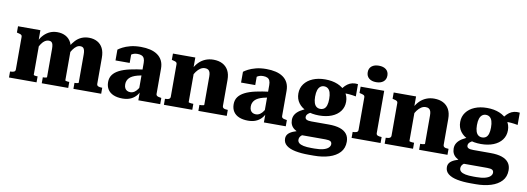

<svg xmlns="http://www.w3.org/2000/svg" viewBox="-70 -1202 5191 1893"><g transform="rotate(10 2525.0 -255.5)"><path d="M25 0V-60H26Q49 -60 63.5 -66Q78 -72 78 -90V-415Q78 -426 73.5 -431.5Q69 -437 59 -441Q49 -445 33 -448L25 -450V-513H249V-399L261 -402V-69Q261 -66 267.5 -63.5Q274 -61 282.5 -60.5Q291 -60 299 -60H301V0ZM618 0H353V-60H354Q363 -60 372 -60.5Q381 -61 387.5 -63.5Q394 -66 394 -69V-352Q394 -377 390 -393.5Q386 -410 376.5 -418Q367 -426 349 -426Q330 -426 312 -415Q294 -404 276.5 -379Q259 -354 241 -312L239 -401Q259 -440 285.5 -467Q312 -494 345 -508.5Q378 -523 419 -523Q466 -523 502 -503.5Q538 -484 557.5 -446Q577 -408 577 -350V-70Q577 -66 583.5 -64Q590 -62 599.5 -61Q609 -60 617 -60H618ZM948 0H670V-60H672Q680 -60 689 -61Q698 -62 704.5 -64Q711 -66 711 -69V-352Q711 -377 706.5 -393.5Q702 -410 692.5 -418Q683 -426 665 -426Q645 -426 627 -413.5Q609 -401 592 -377Q575 -353 557 -314L555 -401Q576 -440 602.5 -467.5Q629 -495 662 -509Q695 -523 735 -523Q782 -523 818 -503.5Q854 -484 873.5 -446Q893 -408 893 -350V-90Q893 -72 908 -66Q923 -60 945 -60H948Z M1330 -309V-250Q1296 -245 1269.5 -238Q1243 -231 1223 -221Q1203 -211 1190.5 -198Q1178 -185 1171.5 -169Q1165 -153 1165 -134Q1165 -111 1172.5 -96Q1180 -81 1194 -73Q1208 -65 1227 -65Q1250 -65 1269 -78Q1288 -91 1302.5 -113.5Q1317 -136 1329 -168L1331 -100Q1317 -65 1293.5 -40.5Q1270 -16 1237.5 -3Q1205 10 1162 10Q1110 10 1072.5 -5.5Q1035 -21 1015 -51.5Q995 -82 995 -126Q995 -168 1016.5 -198Q1038 -228 1080 -249.5Q1122 -271 1185 -285Q1248 -299 1330 -309ZM1320 0V-99L1308 -97V-372Q1308 -400 1300 -417Q1292 -434 1275.5 -441.5Q1259 -449 1235 -449Q1199 -449 1175.5 -433.5Q1152 -418 1139 -396Q1131 -406 1130 -415Q1129 -424 1133.5 -432.5Q1138 -441 1148 -447Q1158 -453 1172 -455V-348H1030V-456Q1045 -468 1074.5 -483.5Q1104 -499 1149 -511Q1194 -523 1254 -523Q1305 -523 1347.5 -513Q1390 -503 1421 -481.5Q1452 -460 1469 -426.5Q1486 -393 1486 -346V-93Q1486 -83 1492 -77Q1498 -71 1508.5 -68Q1519 -65 1535 -63L1539 -62V0Z M1576 0V-60H1577Q1592 -60 1603.5 -62.5Q1615 -65 1622 -71.5Q1629 -78 1629 -90V-415Q1629 -426 1624.5 -431.5Q1620 -437 1610 -441Q1600 -445 1584 -448L1576 -450V-513H1800V-402H1812V-69Q1812 -66 1819.5 -64Q1827 -62 1837.5 -61Q1848 -60 1857 -60H1860V0ZM2205 0H1921V-60H1922Q1931 -60 1942 -60.5Q1953 -61 1960.5 -63.5Q1968 -66 1968 -69V-353Q1968 -378 1962.5 -394Q1957 -410 1945 -418Q1933 -426 1913 -426Q1889 -426 1868 -412.5Q1847 -399 1828 -373.5Q1809 -348 1792 -309L1790 -399Q1810 -438 1837.5 -465.5Q1865 -493 1901.5 -508Q1938 -523 1981 -523Q2033 -523 2071 -503.5Q2109 -484 2130 -446Q2151 -408 2151 -350V-90Q2151 -78 2158 -71.5Q2165 -65 2176.5 -62.5Q2188 -60 2203 -60H2205Z M2587 -309V-250Q2553 -245 2526.5 -238Q2500 -231 2480 -221Q2460 -211 2447.5 -198Q2435 -185 2428.5 -169Q2422 -153 2422 -134Q2422 -111 2429.5 -96Q2437 -81 2451 -73Q2465 -65 2484 -65Q2507 -65 2526 -78Q2545 -91 2559.5 -113.5Q2574 -136 2586 -168L2588 -100Q2574 -65 2550.5 -40.5Q2527 -16 2494.5 -3Q2462 10 2419 10Q2367 10 2329.5 -5.5Q2292 -21 2272 -51.5Q2252 -82 2252 -126Q2252 -168 2273.5 -198Q2295 -228 2337 -249.5Q2379 -271 2442 -285Q2505 -299 2587 -309ZM2577 0V-99L2565 -97V-372Q2565 -400 2557 -417Q2549 -434 2532.5 -441.5Q2516 -449 2492 -449Q2456 -449 2432.5 -433.5Q2409 -418 2396 -396Q2388 -406 2387 -415Q2386 -424 2390.5 -432.5Q2395 -441 2405 -447Q2415 -453 2429 -455V-348H2287V-456Q2302 -468 2331.5 -483.5Q2361 -499 2406 -511Q2451 -523 2511 -523Q2562 -523 2604.5 -513Q2647 -503 2678 -481.5Q2709 -460 2726 -426.5Q2743 -393 2743 -346V-93Q2743 -83 2749 -77Q2755 -71 2765.5 -68Q2776 -65 2792 -63L2796 -62V0Z M3425 -410Q3388 -417 3357.5 -419.5Q3327 -422 3304.5 -420.5Q3282 -419 3266 -411L3248 -418Q3264 -448 3282 -471Q3300 -494 3321.5 -509.5Q3343 -525 3368.5 -531Q3394 -537 3425 -533ZM3100 -162Q3029 -162 2975.5 -183.5Q2922 -205 2892 -245.5Q2862 -286 2862 -341Q2862 -396 2892.5 -437Q2923 -478 2976.5 -500.5Q3030 -523 3100 -523Q3171 -523 3225 -500.5Q3279 -478 3309.5 -437Q3340 -396 3340 -341Q3340 -286 3309.5 -245.5Q3279 -205 3225 -183.5Q3171 -162 3100 -162ZM3100 -228Q3123 -228 3139 -239.5Q3155 -251 3163 -276Q3171 -301 3171 -339Q3171 -379 3163 -404Q3155 -429 3139 -441.5Q3123 -454 3100 -454Q3079 -454 3063 -441.5Q3047 -429 3038.5 -404Q3030 -379 3030 -339Q3030 -301 3038.5 -276Q3047 -251 3063 -239.5Q3079 -228 3100 -228ZM3066 237Q2991 237 2933 225.5Q2875 214 2842.5 188Q2810 162 2810 120Q2810 94 2825.5 75Q2841 56 2874.5 41.5Q2908 27 2962 15L2998 43Q2978 52 2965.5 62Q2953 72 2947.5 83.5Q2942 95 2942 108Q2942 128 2957 141Q2972 154 3003 160.5Q3034 167 3084 167H3113Q3164 167 3198.5 158Q3233 149 3250.5 132.5Q3268 116 3268 96Q3268 77 3254 68Q3240 59 3203 59H2947L2942 44Q2909 31 2887 15Q2865 -1 2854.5 -23Q2844 -45 2844 -73Q2844 -104 2860 -129Q2876 -154 2908 -174.5Q2940 -195 2986 -210L3040 -185Q3019 -178 3003.5 -168.5Q2988 -159 2980.5 -148.5Q2973 -138 2973 -125Q2973 -107 2988.5 -99Q3004 -91 3037 -91H3211Q3278 -91 3323 -76Q3368 -61 3391.5 -30.5Q3415 0 3415 46Q3415 111 3376.5 153Q3338 195 3271 216Q3204 237 3119 237Z M3597 -583Q3552 -583 3525.5 -605Q3499 -627 3499 -666Q3499 -705 3525.5 -726.5Q3552 -748 3597 -748Q3643 -748 3669.5 -726.5Q3696 -705 3696 -666Q3696 -627 3669.5 -605Q3643 -583 3597 -583ZM3691 -513V-90Q3691 -72 3706.5 -66Q3722 -60 3744 -60H3745V0H3455V-60H3456Q3479 -60 3494 -66Q3509 -72 3509 -90V-415Q3509 -431 3498 -437Q3487 -443 3463 -448L3455 -450V-513Z M3786 0V-60H3787Q3802 -60 3813.5 -62.5Q3825 -65 3832 -71.5Q3839 -78 3839 -90V-415Q3839 -426 3834.5 -431.5Q3830 -437 3820 -441Q3810 -445 3794 -448L3786 -450V-513H4010V-402H4022V-69Q4022 -66 4029.5 -64Q4037 -62 4047.5 -61Q4058 -60 4067 -60H4070V0ZM4415 0H4131V-60H4132Q4141 -60 4152 -60.5Q4163 -61 4170.5 -63.5Q4178 -66 4178 -69V-353Q4178 -378 4172.5 -394Q4167 -410 4155 -418Q4143 -426 4123 -426Q4099 -426 4078 -412.5Q4057 -399 4038 -373.5Q4019 -348 4002 -309L4000 -399Q4020 -438 4047.5 -465.5Q4075 -493 4111.5 -508Q4148 -523 4191 -523Q4243 -523 4281 -503.5Q4319 -484 4340 -446Q4361 -408 4361 -350V-90Q4361 -78 4368 -71.5Q4375 -65 4386.5 -62.5Q4398 -60 4413 -60H4415Z M5045 -410Q5008 -417 4977.5 -419.5Q4947 -422 4924.5 -420.5Q4902 -419 4886 -411L4868 -418Q4884 -448 4902 -471Q4920 -494 4941.5 -509.5Q4963 -525 4988.5 -531Q5014 -537 5045 -533ZM4720 -162Q4649 -162 4595.5 -183.5Q4542 -205 4512 -245.5Q4482 -286 4482 -341Q4482 -396 4512.5 -437Q4543 -478 4596.5 -500.5Q4650 -523 4720 -523Q4791 -523 4845 -500.5Q4899 -478 4929.5 -437Q4960 -396 4960 -341Q4960 -286 4929.5 -245.5Q4899 -205 4845 -183.5Q4791 -162 4720 -162ZM4720 -228Q4743 -228 4759 -239.5Q4775 -251 4783 -276Q4791 -301 4791 -339Q4791 -379 4783 -404Q4775 -429 4759 -441.5Q4743 -454 4720 -454Q4699 -454 4683 -441.5Q4667 -429 4658.5 -404Q4650 -379 4650 -339Q4650 -301 4658.5 -276Q4667 -251 4683 -239.5Q4699 -228 4720 -228ZM4686 237Q4611 237 4553 225.5Q4495 214 4462.5 188Q4430 162 4430 120Q4430 94 4445.5 75Q4461 56 4494.5 41.5Q4528 27 4582 15L4618 43Q4598 52 4585.5 62Q4573 72 4567.5 83.5Q4562 95 4562 108Q4562 128 4577 141Q4592 154 4623 160.5Q4654 167 4704 167H4733Q4784 167 4818.5 158Q4853 149 4870.5 132.5Q4888 116 4888 96Q4888 77 4874 68Q4860 59 4823 59H4567L4562 44Q4529 31 4507 15Q4485 -1 4474.5 -23Q4464 -45 4464 -73Q4464 -104 4480 -129Q4496 -154 4528 -174.5Q4560 -195 4606 -210L4660 -185Q4639 -178 4623.5 -168.5Q4608 -159 4600.5 -148.5Q4593 -138 4593 -125Q4593 -107 4608.5 -99Q4624 -91 4657 -91H4831Q4898 -91 4943 -76Q4988 -61 5011.5 -30.5Q5035 0 5035 46Q5035 111 4996.5 153Q4958 195 4891 216Q4824 237 4739 237Z"/></g></svg>

Font: Roboto Serif 36pt
Style: Bold
Weight: 700
Version: Version 1.008